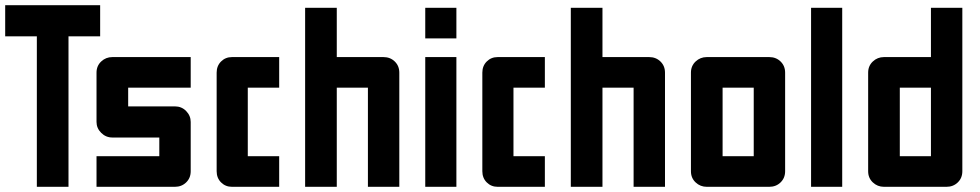

<svg xmlns="http://www.w3.org/2000/svg" viewBox="-20 -720 3779 740"><path d="M0 -700H366V-580H244V0H122V-580H0Z M654 -310Q680 -310 697.5 -292Q715 -274 715 -250V-60Q715 -34 697.5 -17Q680 0 654 0H352V-118H594V-190H413Q388 -190 370 -208Q352 -226 352 -250V-440Q352 -466 370 -483Q388 -500 413 -500H715V-382H474V-310H654Z M874 0Q849 0 832 -17Q815 -34 815 -60V-440Q815 -466 832 -483Q849 -500 874 -500H1056V-382H935V-118H1056V0H874Z M1156 -690H1278V-500H1458Q1484 -500 1501.5 -483Q1519 -466 1519 -440V0H1398V-382H1278V0H1156Z M1619 -690H1739V-572H1619ZM1619 -500H1739V0H1619Z M1898 0Q1873 0 1856 -17Q1839 -34 1839 -60V-440Q1839 -466 1856 -483Q1873 -500 1898 -500H2080V-382H1959V-118H2080V0H1898Z M2180 -690H2302V-500H2482Q2508 -500 2525.5 -483Q2543 -466 2543 -440V0H2422V-382H2302V0H2180Z M2704 0Q2679 0 2661 -17Q2643 -34 2643 -60V-440Q2643 -466 2661 -483Q2679 -500 2704 -500H2945Q2971 -500 2988.5 -483Q3006 -466 3006 -440V-60Q3006 -34 2988.5 -17Q2971 0 2945 0ZM2765 -118H2885V-382H2765Z M3106 -690H3226V0H3106Z M3387 0Q3362 0 3344 -17Q3326 -34 3326 -60V-440Q3326 -466 3344 -483Q3362 -500 3387 -500H3568V-690H3689V-60Q3689 -34 3671.5 -17Q3654 0 3628 0ZM3448 -118H3568V-382H3448Z"/></svg>

Font: Tschichold
Style: Bold
Weight: 700
Designer: Peter Wiegel
Foundry: Peter Wiegel
Version: Version 1.000; ttfautohint (v1.3)